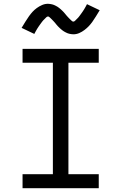

<svg xmlns="http://www.w3.org/2000/svg" viewBox="-20 -993 640 1013"><path d="M99 0V-74H259V-662H99V-735H501V-662H341V-74H501V0ZM367 -812Q361 -812 355.5 -813Q350 -814 345 -815Q340 -816 335.5 -818Q331 -820 326 -822.5Q321 -825 317 -827.5Q313 -830 308.5 -833.5Q304 -837 300 -840.5Q296 -844 292 -848Q288 -852 284.5 -855.5Q281 -859 278 -863Q275 -867 271.5 -871Q268 -875 264 -879.5Q260 -884 256 -888Q252 -892 249 -895Q246 -898 241.5 -902Q237 -906 234 -906Q228 -906 224.5 -902Q221 -898 215.5 -893Q210 -888 208 -885.5Q206 -883 203 -879.5Q200 -876 197 -871.5Q194 -867 190.5 -862.5Q187 -858 183.5 -852.5Q180 -847 176 -841Q172 -835 168.5 -828Q165 -821 161 -814L94 -846Q105 -864 114.5 -879.5Q124 -895 133 -907.5Q142 -920 151.5 -930.5Q161 -941 174 -950.5Q187 -960 202 -966.5Q217 -973 233 -973Q239 -973 244.5 -972Q250 -971 255 -970Q260 -969 264.5 -967Q269 -965 274 -962.5Q279 -960 283 -957.5Q287 -955 291.5 -951.5Q296 -948 300 -944.5Q304 -941 308 -937Q312 -933 315.5 -929.5Q319 -926 322 -922Q325 -918 328.5 -914Q332 -910 336 -905.5Q340 -901 344 -897Q348 -893 351 -890Q354 -887 358.5 -883Q363 -879 366 -879Q372 -879 375.5 -883Q379 -887 384.5 -892Q390 -897 392 -899.5Q394 -902 397 -905.5Q400 -909 403 -913.5Q406 -918 409.5 -922.5Q413 -927 416.5 -932.5Q420 -938 424 -944Q428 -950 431.5 -957Q435 -964 439 -971L506 -939Q495 -921 485.5 -905.5Q476 -890 467 -877.5Q458 -865 448.5 -855Q439 -845 426 -835Q413 -825 398 -818.5Q383 -812 367 -812Z"/></svg>

Font: Iosevka Plex Etoile
Style: Regular
Weight: 400
Designer: Belleve Invis
Foundry: Belleve Invis
Version: Version 25.1.1; ttfautohint (v1.8.4)